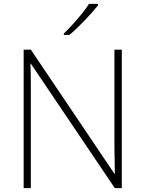

<svg xmlns="http://www.w3.org/2000/svg" viewBox="-20 -970 751 990"><path d="M608 0H572L139 -642H137Q138 -615 138.5 -588.5Q139 -562 139 -536Q139 -510 139 -481V0H102V-714H139L570 -74H572Q572 -97 571.5 -124Q571 -151 570.5 -178.5Q570 -206 570 -231V-714H608ZM485 -942Q472 -926 455 -906.5Q438 -887 418 -866Q398 -845 377.5 -825.5Q357 -806 338 -790H309V-797Q330 -817 355 -844.5Q380 -872 403 -900.5Q426 -929 439 -950H485Z"/></svg>

Font: Noto Sans Armenian ExtraLight
Style: Regular
Weight: 250
Designer: Monotype Design Team
Foundry: Monotype Imaging Inc.
Version: Version 2.007